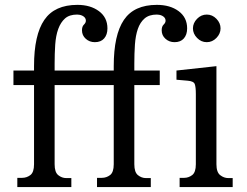

<svg xmlns="http://www.w3.org/2000/svg" viewBox="-20 -754 996 774"><path d="M624 -411.1H521.5V-91.8Q521.5 -59.6 536.1 -47.9Q550.8 -36.1 568.4 -36.1H587.9V0H371.1V-37.1H390.6Q409.2 -37.1 423.8 -48.3Q438.5 -59.6 438.5 -91.8V-411.1H200.2V-91.8Q200.2 -59.6 214.8 -47.9Q229.5 -36.1 247.1 -36.1H267.6V0H49.8V-37.1H69.3Q87.9 -37.1 102.5 -48.3Q117.2 -59.6 117.2 -91.8V-411.1H34.2V-469.7H117.2V-487.3Q117.2 -613.3 158.7 -673.8Q200.2 -734.4 292 -734.4Q344.7 -734.4 378.9 -709Q413.1 -683.6 413.1 -639.6Q413.1 -614.3 399.9 -599.1Q386.7 -584 362.3 -584Q340.8 -584 325.7 -597.7Q310.5 -611.3 310.5 -631.8Q310.5 -647.5 318.4 -654.8Q326.2 -662.1 326.2 -670.9Q326.2 -677.7 322.3 -682.6Q318.4 -687.5 312.5 -690.4Q306.6 -693.4 300.8 -694.3Q294.9 -695.3 291 -695.3Q259.8 -695.3 242.2 -679.7Q224.6 -664.1 214.8 -637.2Q205.1 -610.4 202.6 -574.2Q200.2 -538.1 200.2 -497.1V-469.7H438.5V-487.3Q438.5 -613.3 479.5 -673.8Q520.5 -734.4 612.3 -734.4Q666 -734.4 700.2 -709Q734.4 -683.6 734.4 -639.6Q734.4 -614.3 721.2 -599.1Q708 -584 683.6 -584Q662.1 -584 647 -597.7Q631.8 -611.3 631.8 -631.8Q631.8 -647.5 639.6 -654.8Q647.5 -662.1 647.5 -670.9Q647.5 -677.7 643.6 -682.6Q639.6 -687.5 633.8 -690.4Q627.9 -693.4 622.1 -694.3Q616.2 -695.3 612.3 -695.3Q581.1 -695.3 563 -679.7Q544.9 -664.1 535.6 -637.2Q526.4 -610.4 523.9 -574.2Q521.5 -538.1 521.5 -497.1V-469.7H624ZM852.5 -91.8Q852.5 -59.6 867.7 -47.9Q882.8 -36.1 900.4 -36.1H918V0H704.1V-37.1H722.7Q740.2 -37.1 754.9 -48.3Q769.5 -59.6 769.5 -91.8V-375Q769.5 -403.3 765.1 -415Q760.7 -426.8 736.3 -428.7L691.4 -432.6V-469.7L852.5 -487.3ZM869.1 -639.6Q869.1 -618.2 852.5 -601.1Q835.9 -584 813.5 -584Q791 -584 774.4 -601.1Q757.8 -618.2 757.8 -639.6Q757.8 -661.1 774.4 -678.2Q791 -695.3 813.5 -695.3Q835.9 -695.3 852.5 -678.2Q869.1 -661.1 869.1 -639.6Z"/></svg>

Font: Subtext
Style: Regular
Weight: 400
Designer: Christopher J. Fynn
Foundry: Christopher J. Fynn for DDC
Version: Version 1.000 preliminary